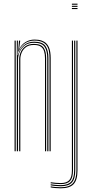

<svg xmlns="http://www.w3.org/2000/svg" viewBox="-20 -820 500 1041"><path d="M248.5 0V-505.2Q248.5 -526 245.1 -543.2Q241.8 -560.5 232.8 -573.1Q223.8 -585.8 207.6 -592.8Q191.5 -599.8 166.2 -599.8Q136.8 -599.8 114.1 -584Q91.5 -568.2 81 -539.8H78.5L83 -600H89.2V-595.8L84 -555.2H85.5Q95.8 -578 118.1 -591.8Q140.5 -605.5 167.2 -605.5Q189.2 -605.5 204.6 -600.4Q220 -595.2 229.9 -585.9Q239.8 -576.5 245.1 -564Q250.5 -551.5 252.6 -536.6Q254.8 -521.8 254.8 -505.8V0ZM59 0V-600H65.2V0ZM84 0V-499Q84 -517.5 91.9 -536.6Q99.8 -555.8 117.4 -568.9Q135 -582 164 -582Q184.2 -582 197.1 -576.5Q210 -571 217.1 -560.6Q224.2 -550.2 227.2 -536Q230.2 -521.8 230.2 -504.2V0H224V-504Q224 -525.5 219.2 -541.6Q214.5 -557.8 201.5 -567Q188.5 -576.2 163.8 -576.2Q137.2 -576.2 121.1 -564.4Q105 -552.5 97.6 -534.8Q90.2 -517 90.2 -499.2V0ZM71.2 0V-600H77.2L75 -521.2H77.5Q84.8 -552 107.6 -573Q130.5 -594 165.5 -593.8Q211 -593.8 226.8 -570.1Q242.5 -546.5 242.5 -505V0H236.2V-504.8Q236.2 -544.8 221.4 -566.4Q206.5 -588 164.8 -588Q133.8 -588 114.6 -573.5Q95.5 -559 86.6 -538.2Q77.8 -517.5 77.8 -498.8V0ZM369.8 -794.2V-800H400.2V-794.2ZM369.8 -771V-776.8H400.2V-771ZM369.8 -782.8V-788.5H400.2V-782.8ZM309.2 201Q296.5 201 279.6 199.6Q262.8 198.2 254.8 196V190.2Q263.8 192.5 280.2 193.9Q296.8 195.2 309.2 195.2Q354.8 195.2 374.5 174Q394.2 152.8 394.2 104V-600H400.2V104Q400.2 156 379.1 178.5Q358 201 309.2 201ZM309.2 189.8Q297.2 189.8 280.9 188.4Q264.5 187 254.8 184.8V179.2Q264.5 181 280.5 182.4Q296.5 183.8 309.2 183.8Q348.2 183.8 365.1 165.2Q382 146.8 382 104V-600H388V104Q388 149.8 369.8 169.8Q351.5 189.8 309.2 189.8ZM309.2 178.2Q297.2 178.2 280.9 176.9Q264.5 175.5 254.8 173.8V168Q264.8 169.8 280.9 171.1Q297 172.5 309.2 172.5Q341.8 172.5 355.8 156.5Q369.8 140.5 369.8 104V-600H375.8V104Q375.8 143.5 360.4 160.9Q345 178.2 309.2 178.2Z"/></svg>

Font: Big Shoulders Inline Display Thin ExtraLight
Style: Regular
Weight: 250
Version: Version 2.002